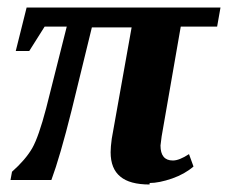

<svg xmlns="http://www.w3.org/2000/svg" viewBox="-20 -478 608 512"><path d="M379 10V14Q326 14 301 -7Q275 -28 275 -72Q275 -86 278 -108L331 -405H225L171 -184Q140 -60 117 2H8L12 -20Q48 -52 66 -83Q83 -113 103 -189L158 -407H99L58 -342H22L51 -458H568L559 -407H462L411 -114L408 -90Q408 -50 441 -50Q458 -50 484 -67L496 -34Q473 -14 439 -2Q404 10 379 10Z"/></svg>

Font: Libra Serif Modern
Style: Bold Italic
Weight: 700
Italic angle: -12°
Designer: Stefan Peev, Context Ltd
Foundry: Stefan Peev, Context Ltd
Version: Version 1.000